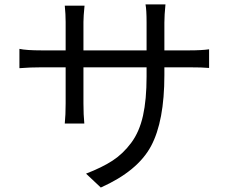

<svg xmlns="http://www.w3.org/2000/svg" viewBox="-20 -798 1040 864"><path d="M719.7 -571.3H830.1Q888.7 -571.3 920.9 -576.2V-492.2Q891.6 -495.1 830.1 -495.1H719.7V-460Q719.7 -252.9 659.7 -140.6Q599.6 -28.3 433.6 45.9L367.2 -16.6Q440.4 -44.9 487.3 -75.7Q534.2 -106.4 570.8 -155.8Q607.4 -205.1 623.5 -277.3Q639.6 -349.6 639.6 -453.1V-495.1H355.5V-333Q355.5 -281.2 359.4 -242.2H271.5Q275.4 -281.2 275.4 -333V-495.1H168Q114.3 -495.1 67.4 -491.2V-578.1Q97.7 -571.3 168 -571.3H275.4V-699.2Q275.4 -733.4 271.5 -772.5H360.4Q355.5 -723.6 355.5 -699.2V-571.3H639.6V-696.3Q639.6 -753.9 634.8 -778.3H724.6Q719.7 -729.5 719.7 -696.3Z"/></svg>

Font: Nasu
Style: Regular
Weight: 400
Designer: Ryoko NISHIZUKA (kana &amp; ideographs); Paul D. Hunt (Latin, Greek &amp; Cyrillic); Wenlong ZHANG (bopomofo); Sandoll C
Version: Version 2014.1215